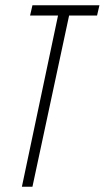

<svg xmlns="http://www.w3.org/2000/svg" viewBox="-20 -708 397 728"><path d="M63 0 200 -649H94L103 -688H357L348 -649H242L103 0Z"/></svg>

Font: Saira Ultra Condensed ExLight
Style: Italic
Weight: 200
Width: 1
Italic angle: -12°
Designer: Hector Gatti with collaboration of the Omnibus-Type team
Foundry: Omnibus-Type
Version: Version 1.001; ttfautohint (v1.8)